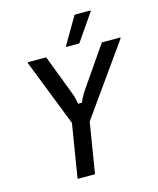

<svg xmlns="http://www.w3.org/2000/svg" viewBox="-121 -910 816 994"><g transform="rotate(-15 286.5 -412.5)"><path d="M170 0 216.7 -287.5 76.7 -645V-650H175.8L248.3 -460Q255.8 -441.7 262.5 -421.7Q269.2 -401.7 273.3 -375H293.3Q305 -401.7 317.5 -421.7Q330 -441.7 343.3 -460L474.2 -650H573.3V-645L307.5 -270.8L263.3 0ZM290 -675V-680L375 -825H460V-820L360 -675Z"/></g></svg>

Font: Familjen Grotesk GF
Style: Italic
Weight: 400
Designer: Anders Wikstroem, Jonas Baeckman, Matilda Gysing, Kristian Moeller
Foundry: Familjen STHML AB
Version: Version 2.000; Beta; Release 4; Build 6